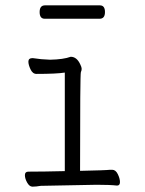

<svg xmlns="http://www.w3.org/2000/svg" viewBox="-20 -693 540 717"><path d="M101 4Q90 4 81.5 -11Q73 -26 73 -39Q73 -52 86 -52Q141 -52 222 -54V-422Q191 -417 116 -417Q102 -417 94 -434Q86 -451 86 -463Q86 -476 102 -476Q133 -471 167 -470Q217 -471 244 -481Q267 -481 280 -452Q285 -442 285 -436Q285 -430 282 -423.5Q279 -417 279 -55Q375 -57 391 -59H399Q412 -59 420 -42.5Q428 -26 428 -13Q428 0 417 0Q391 -3 341 -3L132 1Q115 4 103 4ZM147 -623Q128 -623 128 -648Q128 -673 148 -673H353Q372 -673 372 -648Q372 -623 352 -623Z"/></svg>

Font: LXGW WenKai Mono TC Light
Style: Regular
Weight: 300
Designer: LXGW / Fontworks Inc.
Foundry: LXGW / Fontworks Inc.
Version: Version 1.330